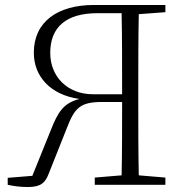

<svg xmlns="http://www.w3.org/2000/svg" viewBox="-20 -743 737 772"><path d="M361 0H645V-29L538 -38C536 -135 536 -234 536 -333V-390C536 -489 536 -588 538 -686L645 -694V-723H358C212 -723 116 -656 116 -531C116 -436 182 -362 299 -345C235 -328 213 -293 184 -219L110 -36L11 -28V0C33 5 60 9 92 9C144 9 162 -8 176 -45L248 -226C280 -309 301 -333 392 -333H471C471 -229 471 -133 469 -38L361 -29ZM471 -364H354C250 -364 182 -436 182 -530C182 -634 246 -690 372 -690H469C471 -592 471 -492 471 -364Z"/></svg>

Font: Noto Serif CJK HK ExtraLight
Style: Regular
Weight: 200
Designer: Ryoko NISHIZUKA 西塚涼子 (kana & ideographs); Frank Grießhammer (Latin, Greek & Cyrillic); Wenlong ZHANG 张文龙 (bopomofo); San
Foundry: Adobe
Version: Version 2.001;hotconv 1.1.0;makeotfexe 2.6.0